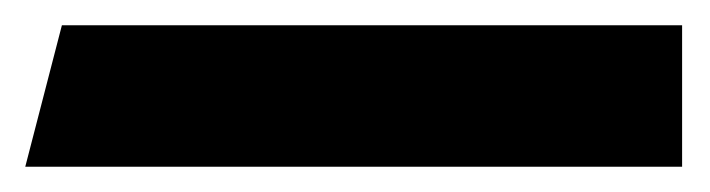

<svg xmlns="http://www.w3.org/2000/svg" viewBox="-20 -820 562 152"><path d="M520 -800V-688H0L29 -800Z"/></svg>

Font: Techna Sans
Style: Regular
Weight: 400
Designer: Carl Enlund
Version: Version 1.003